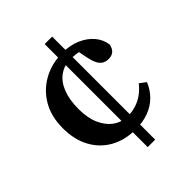

<svg xmlns="http://www.w3.org/2000/svg" viewBox="-199 -769 925 925"><g transform="rotate(-45 263.0 -307.0)"><path d="M316 44H265V-658H316ZM300 -519Q259 -519 226.5 -496Q194 -473 176.5 -428.5Q159 -384 159 -321Q159 -260 178 -217.5Q197 -175 229.5 -152Q262 -129 303 -129Q335 -129 362.5 -138.5Q390 -148 412.5 -165Q435 -182 452 -204L484 -180Q469 -143 441.5 -115Q414 -87 374.5 -72Q335 -57 284 -57Q211 -57 156 -88Q101 -119 70.5 -175.5Q40 -232 40 -310Q40 -389 73.5 -446.5Q107 -504 165 -536Q223 -568 296 -568Q348 -568 388.5 -550.5Q429 -533 454.5 -503Q480 -473 485 -435Q481 -413 468 -401Q455 -389 433 -389Q415 -389 401.5 -396.5Q388 -404 379 -421Q370 -438 364 -466L350 -537L401 -497Q384 -506 367.5 -510.5Q351 -515 334.5 -517Q318 -519 300 -519Z"/></g></svg>

Font: Source Serif 4 18pt SemiBold
Style: Regular
Weight: 600
Designer: Frank Grießhammer
Foundry: Adobe Systems Incorporated
Version: Version 4.004;hotconv 1.0.116;makeotfexe 2.5.65601